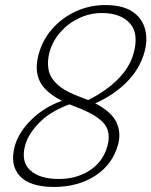

<svg xmlns="http://www.w3.org/2000/svg" viewBox="-20 -729 598 759"><path d="M193.5 10Q98.5 10 58.5 -33Q18.5 -76 38 -150Q53 -205.5 103.8 -255.5Q154.5 -305.5 225 -330.5Q158 -364.5 137 -408.2Q116 -452 132.5 -513.5Q148 -571.5 187 -615.5Q226 -659.5 280.5 -684.2Q335 -709 396 -709Q465 -709 503.5 -683Q542 -657 553.2 -614.8Q564.5 -572.5 551.5 -524.5Q533 -456.5 481 -404.5Q429 -352.5 356.5 -320.5Q420 -287.5 439.8 -246.5Q459.5 -205.5 447 -158.5Q425.5 -79 356.8 -34.5Q288 10 193.5 10ZM300 -344.5Q315 -339 328.5 -333.5Q398 -368 445.8 -415.5Q493.5 -463 508.5 -519.5Q529.5 -597.5 492.8 -637.5Q456 -677.5 383 -677.5Q335 -677.5 292 -657Q249 -636.5 218.2 -601.2Q187.5 -566 175.5 -522Q166.5 -487.5 171.5 -455.8Q176.5 -424 206 -396Q235.5 -368 300 -344.5ZM79.5 -155Q62 -90 99.5 -55.8Q137 -21.5 212.5 -21.5Q283.5 -21.5 336 -56.2Q388.5 -91 405 -153Q414 -186.5 406.2 -213Q398.5 -239.5 367.5 -262.5Q336.5 -285.5 275 -308.5Q264.5 -312.5 254.5 -316.5Q178 -288.5 134.5 -243.2Q91 -198 79.5 -155Z"/></svg>

Font: Fraunces 9pt S100 Thin
Style: Italic
Weight: 100
Italic angle: -16°
Version: Version 1.000; ttfautohint (v1.8.3)